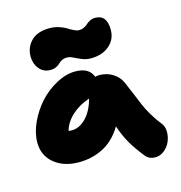

<svg xmlns="http://www.w3.org/2000/svg" viewBox="-114 -847 931 987"><g transform="rotate(-15 352.0 -354.0)"><path d="M187 -536.1Q150.9 -536.1 128.4 -563.5Q106 -590.8 106 -628.9Q106 -677.7 139.2 -711.4Q172.4 -745.1 237.8 -745.1Q263.7 -745.1 287.4 -737.3Q311 -729.5 325.2 -720.5Q339.4 -711.4 355 -703.6Q370.6 -695.8 381.8 -695.8Q397 -695.8 409.7 -702.1Q422.4 -708.5 429.7 -715.8Q437 -723.1 449.7 -729.5Q462.4 -735.8 478 -735.8Q540 -735.8 540 -655.8Q540 -604.5 502.2 -572.3Q464.4 -540 403.8 -540Q378.9 -540 357.2 -549.1Q335.4 -558.1 317.6 -567.1Q299.8 -576.2 285.2 -576.2Q269 -576.2 257.1 -569.8Q245.1 -563.5 238.5 -556.2Q231.9 -548.8 218.5 -542.5Q205.1 -536.1 187 -536.1ZM207 -40Q126 -40 75.4 -82Q24.9 -124 24.9 -192.9Q24.9 -243.7 50 -298.3Q75.2 -353 114.5 -396.5Q153.8 -439.9 205.8 -468Q257.8 -496.1 307.1 -496.1Q381.3 -496.1 399.9 -442.9Q410.2 -445.8 421.9 -445.8Q463.4 -445.8 495.1 -425Q526.9 -404.3 540 -372.1Q551.8 -346.2 568.4 -305.4Q585 -264.6 595 -241Q605 -217.3 624.5 -184.1Q644 -150.9 668.9 -120.1Q682.6 -103.5 683.1 -76.7Q683.6 -49.8 673.3 -24.7Q663.1 0.5 641.1 18.8Q619.1 37.1 591.8 37.1Q559.6 37.1 541 14.2Q502.9 -33.2 479.2 -73.7Q455.6 -114.3 437 -168.9Q416 -133.3 388.7 -107.7Q361.3 -82 331.1 -67.6Q300.8 -53.2 270.3 -46.6Q239.7 -40 207 -40ZM213.9 -208Q252.9 -208 287.8 -242.9Q322.8 -277.8 340.8 -342.8Q285.2 -324.7 246.1 -288.6Q207 -252.4 195.8 -209Q201.7 -208 213.9 -208Z"/></g></svg>

Font: Shantell Sans Irregular
Style: Regular
Weight: 800
Designer: Stephen Nixon, Anya Danilova, Shantell Martin
Foundry: Arrow Type
Version: Version 1.006;[9816181b4]